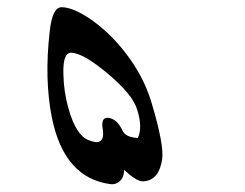

<svg xmlns="http://www.w3.org/2000/svg" viewBox="-20 -500 662 519"><path d="M114.3 -414.1Q121.1 -480.5 146.5 -480.5Q176.8 -480.5 224.6 -448.2Q276.4 -412.1 317.4 -359.4Q367.2 -295.9 388.7 -225.6Q424.8 -106.4 418 -67.4Q414.1 -45.9 407.2 -34.2Q393.6 -10.7 366.2 -9.8Q348.6 -9.8 315.4 -41Q315.4 -18.6 300.8 -7.8Q291 -1 280.3 -2Q153.3 -17.6 120.1 -182.6Q99.6 -287.1 114.3 -414.1ZM350.6 -204.1Q338.9 -244.1 271.5 -300.8Q204.1 -357.4 171.9 -357.4Q149.4 -357.4 151.4 -298.8Q152.3 -252 165 -207Q185.5 -133.8 219.7 -121.1Q242.2 -112.3 250 -118.2Q261.7 -124 257.8 -150.4Q252 -182.6 271.5 -181.6Q295.9 -179.7 311.5 -146.5Q319.3 -128.9 352.5 -127Q366.2 -155.3 350.6 -204.1Z"/></svg>

Font: Thabit-Bold-Oblique
Style: Bold Oblique
Weight: 700
Designer: Regenerated by Nadim Shaikli
Foundry: MAK Alagha
Version: 0.01